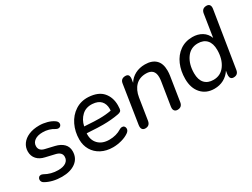

<svg xmlns="http://www.w3.org/2000/svg" viewBox="-53 -1201 2278 1734"><g transform="rotate(-30 1085.5 -334.0)"><path d="M54 -31Q42 -37 36 -47Q30 -57 30 -68Q30 -82 39 -92Q48 -102 62 -102Q72 -102 84 -96Q147 -60 222 -60Q274 -60 303 -80.5Q332 -101 332 -137Q332 -184 270 -198L176 -220Q124 -231 95 -263Q66 -295 66 -342Q66 -386 91 -421Q116 -456 162.5 -476Q209 -496 272 -496Q312 -496 352.5 -485Q393 -474 421 -454Q443 -439 443 -418Q443 -405 434 -395.5Q425 -386 411 -386Q400 -386 387 -393Q334 -427 268 -427Q215 -427 184.5 -405Q154 -383 154 -347Q154 -299 210 -286L304 -264Q359 -251 389 -220.5Q419 -190 419 -144Q419 -72 365 -31.5Q311 9 221 9Q173 9 130 -1.5Q87 -12 54 -31Z M523 -204Q523 -285 556 -353.5Q589 -422 649 -461Q709 -500 786 -496Q886 -490 933 -435.5Q980 -381 980 -299Q980 -275 978 -262Q976 -245 965.5 -237.5Q955 -230 937 -227Q863 -213 776 -213Q721 -213 648 -218L609 -220Q604 -151 645 -109Q686 -67 759 -67Q832 -67 887 -102Q899 -110 913 -110Q927 -110 935.5 -100.5Q944 -91 944 -77Q944 -55 922 -39Q890 -16 844 -3.5Q798 9 754 9Q685 9 632.5 -18.5Q580 -46 551.5 -94.5Q523 -143 523 -204ZM656 -283Q724 -278 775 -278Q841 -278 899 -289Q900 -296 900 -308Q900 -358 872 -389Q844 -420 785 -424Q719 -428 676.5 -388Q634 -348 621 -287V-285Z M1052 -35Q1052 -44 1053 -49L1115 -448Q1122 -494 1170 -494Q1207 -494 1207 -456Q1207 -447 1206 -442L1200 -405Q1227 -449 1272 -472.5Q1317 -496 1374 -496Q1446 -496 1485.5 -458.5Q1525 -421 1525 -346Q1525 -319 1521 -294L1481 -39Q1473 7 1427 7Q1408 7 1397.5 -4Q1387 -15 1387 -34Q1387 -43 1388 -48L1427 -293Q1430 -314 1430 -332Q1430 -420 1342 -420Q1274 -420 1233 -378.5Q1192 -337 1180 -263L1145 -40Q1137 7 1091 7Q1072 7 1062 -4Q1052 -15 1052 -35Z M1625 -200Q1625 -282 1654 -349.5Q1683 -417 1738.5 -456.5Q1794 -496 1869 -496Q1925 -496 1967.5 -470.5Q2010 -445 2029 -395L2066 -632Q2075 -677 2121 -677Q2143 -677 2153 -663Q2163 -649 2159 -623L2066 -41Q2059 7 2012 7Q1994 7 1984.5 -3.5Q1975 -14 1975 -33Q1975 -43 1976 -49L1981 -81Q1953 -38 1909.5 -14.5Q1866 9 1811 9Q1727 9 1676 -47.5Q1625 -104 1625 -200ZM2007 -283Q2007 -351 1974.5 -386.5Q1942 -422 1883 -422Q1807 -422 1763.5 -360Q1720 -298 1720 -204Q1720 -136 1752.5 -100.5Q1785 -65 1844 -65Q1920 -65 1963.5 -127Q2007 -189 2007 -283Z"/></g></svg>

Font: SN Pro
Style: Italic
Weight: 400
Italic angle: -9°
Designer: Tobias Whetton
Foundry: Supernotes
Version: Version 1.003